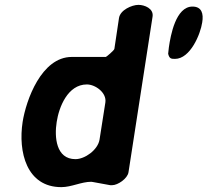

<svg xmlns="http://www.w3.org/2000/svg" viewBox="-20 -761 853 789"><path d="M415 -527H275C150 -527 87 -349 73 -260C54 -137 89 8 232 8C274 8 314 -14 355 -14C357 -14 362 -13 362 -13C369 -12 426 -1 433 0H441C464 0 504 -27 508 -53L607 -693C612 -726 574 -741 549 -741C522 -741 474 -720 469 -687L450 -560C449 -554 417 -527 415 -527ZM213 -260C222 -320 258 -414 337 -414C372 -414 419 -380 413 -340L389 -187C382 -145 329 -107 290 -107C210 -107 203 -198 213 -260ZM671 -540C676 -520 683 -519 699 -519C762 -519 804 -621 811 -669C817 -705 809 -734 771 -734C702 -734 681 -615 674 -567C673 -563 672 -544 671 -540Z"/></svg>

Font: Asimov Print
Style: Regular
Weight: 500
Designer: Google
Version: Version 2.000980: 2014